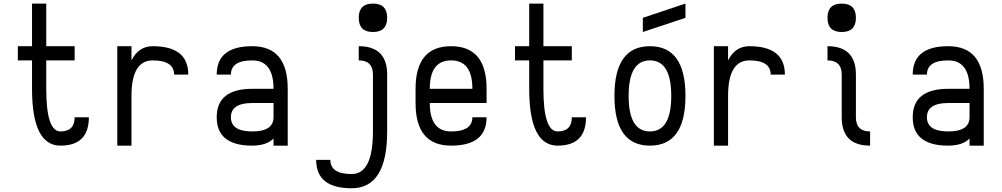

<svg xmlns="http://www.w3.org/2000/svg" viewBox="-20 -801 5509 1056"><path d="M78.1 -468.8V-546.9H156.2V-781.2H234.4V-546.9H390.6V-468.8H234.4V-312.5Q234.4 -78.1 312.5 -78.1Q390.6 -78.1 390.6 -156.2H468.8Q468.8 0 312.5 0Q156.2 0 156.2 -312.5V-468.8Z M625 0V-546.9H703.1V-468.8Q742.2 -546.9 820.3 -546.9Q1015.6 -546.9 1015.6 -390.6H937.5Q937.5 -468.8 820.3 -468.8Q703.1 -468.8 703.1 -273.4V0Z M1171.9 -156.2Q1171.9 -312.5 1367.2 -312.5H1484.4Q1484.4 -468.8 1367.2 -468.8Q1250 -468.8 1250 -390.6H1171.9Q1171.9 -546.9 1367.2 -546.9Q1562.5 -546.9 1562.5 -312.5V0H1484.4V-39.1Q1445.3 0 1367.2 0Q1171.9 0 1171.9 -156.2ZM1250 -156.2Q1250 -78.1 1367.2 -78.1Q1484.4 -78.1 1484.4 -156.2V-234.4H1367.2Q1250 -234.4 1250 -156.2Z M1718.8 78.1H1796.9Q1796.9 156.2 1914.1 156.2Q2031.2 156.2 2031.2 -78.1V-390.6Q2031.2 -468.8 1953.1 -468.8V-546.9Q2109.4 -546.9 2109.4 -390.6V-78.1Q2109.4 234.4 1914.1 234.4Q1718.8 234.4 1718.8 78.1ZM1953.1 -703.1Q1953.1 -781.2 2031.2 -781.2Q2109.4 -781.2 2109.4 -703.1Q2109.4 -625 2031.2 -625Q1953.1 -625 1953.1 -703.1Z M2265.6 -234.4V-312.5Q2265.6 -546.9 2460.9 -546.9Q2656.2 -546.9 2656.2 -312.5V-234.4H2343.8Q2343.8 -78.1 2460.9 -78.1Q2578.1 -78.1 2578.1 -156.2H2656.2Q2656.2 0 2460.9 0Q2265.6 0 2265.6 -234.4ZM2343.8 -312.5H2578.1Q2578.1 -468.8 2460.9 -468.8Q2343.8 -468.8 2343.8 -312.5Z M2812.5 -468.8V-546.9H2890.6V-781.2H2968.8V-546.9H3125V-468.8H2968.8V-312.5Q2968.8 -78.1 3046.9 -78.1Q3125 -78.1 3125 -156.2H3203.1Q3203.1 0 3046.9 0Q2890.6 0 2890.6 -312.5V-468.8Z M3359.4 -273.4Q3359.4 -546.9 3554.7 -546.9Q3750 -546.9 3750 -273.4Q3750 0 3554.7 0Q3359.4 0 3359.4 -273.4ZM3437.5 -273.4Q3437.5 -78.1 3554.7 -78.1Q3671.9 -78.1 3671.9 -273.4Q3671.9 -468.8 3554.7 -468.8Q3437.5 -468.8 3437.5 -273.4ZM3515.6 -625V-703.1L3750 -781.2V-703.1Z M3906.2 0V-546.9H3984.4V-468.8Q4023.4 -546.9 4101.6 -546.9Q4296.9 -546.9 4296.9 -390.6H4218.8Q4218.8 -468.8 4101.6 -468.8Q3984.4 -468.8 3984.4 -273.4V0Z M4531.2 -468.8V-546.9Q4687.5 -546.9 4687.5 -390.6V-156.2Q4687.5 -78.1 4765.6 -78.1V0Q4609.4 0 4609.4 -156.2V-390.6Q4609.4 -468.8 4531.2 -468.8ZM4531.2 -703.1Q4531.2 -781.2 4609.4 -781.2Q4687.5 -781.2 4687.5 -703.1Q4687.5 -625 4609.4 -625Q4531.2 -625 4531.2 -703.1Z M5000 -156.2Q5000 -312.5 5195.3 -312.5H5312.5Q5312.5 -468.8 5195.3 -468.8Q5078.1 -468.8 5078.1 -390.6H5000Q5000 -546.9 5195.3 -546.9Q5390.6 -546.9 5390.6 -312.5V0H5312.5V-39.1Q5273.4 0 5195.3 0Q5000 0 5000 -156.2ZM5078.1 -156.2Q5078.1 -78.1 5195.3 -78.1Q5312.5 -78.1 5312.5 -156.2V-234.4H5195.3Q5078.1 -234.4 5078.1 -156.2Z"/></svg>

Font: Luculent
Style: Regular
Weight: 400
Monospace: yes
Designer: Andrew Kensler
Version: Version 1.0.0-845fa02f9341